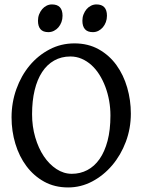

<svg xmlns="http://www.w3.org/2000/svg" viewBox="-20 -824 647 859"><path d="M474.1 -307.1Q474.1 -340.8 468.3 -373.5Q462.4 -406.2 451.4 -435.5Q440.4 -464.8 424.8 -489.7Q409.2 -514.6 389.2 -532.7Q369.1 -550.8 345.5 -561Q321.8 -571.3 294.9 -571.3Q254.4 -571.3 222.4 -553.2Q190.4 -535.2 168.5 -501.7Q146.5 -468.3 135 -420.4Q123.5 -372.6 123.5 -313Q123.5 -258.3 137.7 -209.7Q151.9 -161.1 176 -125Q200.2 -88.9 232.7 -67.6Q265.1 -46.4 301.3 -46.4Q338.9 -46.4 370.6 -63Q402.3 -79.6 425.3 -112.3Q448.2 -145 461.2 -193.8Q474.1 -242.7 474.1 -307.1ZM565.4 -315.9Q565.4 -249.5 543 -189.7Q520.5 -129.9 481.9 -84.5Q443.4 -39.1 392.6 -12.2Q341.8 14.6 284.7 14.6Q224.6 14.6 177.7 -11.2Q130.9 -37.1 98.4 -80.6Q65.9 -124 48.8 -180.7Q31.7 -237.3 31.7 -298.8Q31.7 -365.2 53.2 -425.3Q74.7 -485.4 112.5 -530.8Q150.4 -576.2 201.7 -603Q252.9 -629.9 313 -629.9Q374.5 -629.9 421.9 -603.3Q469.2 -576.7 501 -532.7Q532.7 -488.8 549.1 -432.1Q565.4 -375.5 565.4 -315.9ZM458.5 -753.4Q458.5 -738.3 453.6 -725.1Q448.7 -711.9 440.2 -701.9Q431.6 -691.9 420.2 -686Q408.7 -680.2 395.5 -680.2Q371.6 -680.2 360.1 -693.4Q348.6 -706.5 348.6 -731.4Q348.6 -746.6 353.8 -759.8Q358.9 -772.9 367.4 -783Q376 -793 387.5 -798.6Q398.9 -804.2 411.6 -804.2Q458.5 -804.2 458.5 -753.4ZM259.8 -753.4Q259.8 -738.3 254.9 -725.1Q250 -711.9 241.5 -701.9Q232.9 -691.9 221.2 -686Q209.5 -680.2 196.3 -680.2Q172.4 -680.2 161.1 -693.4Q149.9 -706.5 149.9 -731.4Q149.9 -746.6 155 -759.8Q160.2 -772.9 168.7 -783Q177.2 -793 188.5 -798.6Q199.7 -804.2 212.4 -804.2Q259.8 -804.2 259.8 -753.4Z"/></svg>

Font: Gentium Book Basic
Style: Regular
Weight: 400
Designer: J. Victor Gaultney and Annie Olsen
Foundry: SIL International
Version: Version 1.102; 2013; Maintenance release